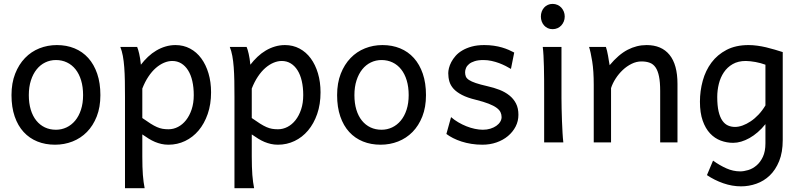

<svg xmlns="http://www.w3.org/2000/svg" viewBox="-20 -743 4171 1002"><path d="M130.4 -246.6Q130.4 -204.1 140.6 -170.4Q150.9 -136.7 169.7 -113.5Q188.5 -90.3 214.4 -78.1Q240.2 -65.9 272 -65.9Q301.3 -65.9 327.1 -78.1Q353 -90.3 372.3 -113.5Q391.6 -136.7 402.6 -170.4Q413.6 -204.1 413.6 -246.6Q413.6 -289.6 403.3 -323.5Q393.1 -357.4 374.3 -381.1Q355.5 -404.8 329.3 -417.2Q303.2 -429.7 272 -429.7Q242.2 -429.7 216.3 -417.2Q190.4 -404.8 171.4 -381.1Q152.3 -357.4 141.4 -323.5Q130.4 -289.6 130.4 -246.6ZM40 -246.6Q40 -309.6 59.1 -358.2Q78.1 -406.7 110.4 -440.2Q142.6 -473.6 185.5 -490.7Q228.5 -507.8 276.9 -507.8Q327.1 -507.8 368.9 -490.7Q410.6 -473.6 440.7 -440.2Q470.7 -406.7 487.3 -358.2Q503.9 -309.6 503.9 -246.6Q503.9 -183.6 484.9 -135.3Q465.8 -86.9 433.6 -54.2Q401.4 -21.5 358.4 -4.6Q315.4 12.2 267.1 12.2Q216.8 12.2 175 -4.6Q133.3 -21.5 103.3 -54.2Q73.2 -86.9 56.6 -135.3Q40 -183.6 40 -246.6Z M722.7 -127Q747.6 -109.4 765.9 -97.9Q784.2 -86.4 799.3 -79.8Q814.5 -73.2 828.4 -70.8Q842.3 -68.4 859.4 -68.4Q885.3 -68.4 908.9 -80.6Q932.6 -92.8 950.9 -116Q969.2 -139.2 980.2 -172.1Q991.2 -205.1 991.2 -246.6Q991.2 -287.1 983.6 -320.1Q976.1 -353 961.4 -376.2Q946.8 -399.4 926 -412.1Q905.3 -424.8 878.9 -424.8Q857.9 -424.8 835.9 -415.5Q814 -406.2 793.2 -388.2Q772.5 -370.1 754.4 -343Q736.3 -315.9 722.7 -280.8ZM695.8 -498Q701.2 -485.4 706.5 -462.2Q711.9 -439 715.3 -405.3Q732.4 -427.7 752.7 -446.8Q772.9 -465.8 795.7 -479.2Q818.4 -492.7 843.5 -500.2Q868.7 -507.8 896 -507.8Q937.5 -507.8 971.9 -489.5Q1006.3 -471.2 1030.5 -438.2Q1054.7 -405.3 1068.1 -360.1Q1081.5 -314.9 1081.5 -261.2Q1081.5 -198.7 1064 -148.2Q1046.4 -97.7 1016.4 -62Q986.3 -26.4 945.8 -7.1Q905.3 12.2 859.4 12.2Q839.8 12.2 822.5 8.3Q805.2 4.4 788.8 -2.4Q772.5 -9.3 756.3 -19.3Q740.2 -29.3 722.7 -41.5V73.2Q722.7 102.5 723.4 126.2Q724.1 149.9 725.6 169.9Q727.1 189.9 729.5 206.8Q731.9 223.6 734.9 239.3H632.3V-236.8Q632.3 -282.2 631.6 -321Q630.9 -359.9 628.4 -392.3Q626 -424.8 621.1 -451.2Q616.2 -477.5 607.9 -498Z M1293.9 -127Q1318.8 -109.4 1337.2 -97.9Q1355.5 -86.4 1370.6 -79.8Q1385.7 -73.2 1399.7 -70.8Q1413.6 -68.4 1430.7 -68.4Q1456.5 -68.4 1480.2 -80.6Q1503.9 -92.8 1522.2 -116Q1540.5 -139.2 1551.5 -172.1Q1562.5 -205.1 1562.5 -246.6Q1562.5 -287.1 1554.9 -320.1Q1547.4 -353 1532.7 -376.2Q1518.1 -399.4 1497.3 -412.1Q1476.6 -424.8 1450.2 -424.8Q1429.2 -424.8 1407.2 -415.5Q1385.3 -406.2 1364.5 -388.2Q1343.8 -370.1 1325.7 -343Q1307.6 -315.9 1293.9 -280.8ZM1267.1 -498Q1272.5 -485.4 1277.8 -462.2Q1283.2 -439 1286.6 -405.3Q1303.7 -427.7 1324 -446.8Q1344.2 -465.8 1366.9 -479.2Q1389.6 -492.7 1414.8 -500.2Q1439.9 -507.8 1467.3 -507.8Q1508.8 -507.8 1543.2 -489.5Q1577.6 -471.2 1601.8 -438.2Q1626 -405.3 1639.4 -360.1Q1652.8 -314.9 1652.8 -261.2Q1652.8 -198.7 1635.3 -148.2Q1617.7 -97.7 1587.6 -62Q1557.6 -26.4 1517.1 -7.1Q1476.6 12.2 1430.7 12.2Q1411.1 12.2 1393.8 8.3Q1376.5 4.4 1360.1 -2.4Q1343.8 -9.3 1327.6 -19.3Q1311.5 -29.3 1293.9 -41.5V73.2Q1293.9 102.5 1294.7 126.2Q1295.4 149.9 1296.9 169.9Q1298.3 189.9 1300.8 206.8Q1303.2 223.6 1306.2 239.3H1203.6V-236.8Q1203.6 -282.2 1202.9 -321Q1202.1 -359.9 1199.7 -392.3Q1197.3 -424.8 1192.4 -451.2Q1187.5 -477.5 1179.2 -498Z M1829.6 -246.6Q1829.6 -204.1 1839.8 -170.4Q1850.1 -136.7 1868.9 -113.5Q1887.7 -90.3 1913.6 -78.1Q1939.5 -65.9 1971.2 -65.9Q2000.5 -65.9 2026.4 -78.1Q2052.2 -90.3 2071.5 -113.5Q2090.8 -136.7 2101.8 -170.4Q2112.8 -204.1 2112.8 -246.6Q2112.8 -289.6 2102.5 -323.5Q2092.3 -357.4 2073.5 -381.1Q2054.7 -404.8 2028.6 -417.2Q2002.4 -429.7 1971.2 -429.7Q1941.4 -429.7 1915.5 -417.2Q1889.6 -404.8 1870.6 -381.1Q1851.6 -357.4 1840.6 -323.5Q1829.6 -289.6 1829.6 -246.6ZM1739.3 -246.6Q1739.3 -309.6 1758.3 -358.2Q1777.3 -406.7 1809.6 -440.2Q1841.8 -473.6 1884.8 -490.7Q1927.7 -507.8 1976.1 -507.8Q2026.4 -507.8 2068.1 -490.7Q2109.9 -473.6 2139.9 -440.2Q2169.9 -406.7 2186.5 -358.2Q2203.1 -309.6 2203.1 -246.6Q2203.1 -183.6 2184.1 -135.3Q2165 -86.9 2132.8 -54.2Q2100.6 -21.5 2057.6 -4.6Q2014.6 12.2 1966.3 12.2Q1916 12.2 1874.3 -4.6Q1832.5 -21.5 1802.5 -54.2Q1772.5 -86.9 1755.9 -135.3Q1739.3 -183.6 1739.3 -246.6Z M2646.5 -383.3Q2634.3 -390.6 2618.7 -398.7Q2603 -406.7 2584.7 -413.6Q2566.4 -420.4 2545.7 -425Q2524.9 -429.7 2502.4 -429.7Q2475.6 -429.7 2457.3 -423.8Q2439 -418 2428 -408.9Q2417 -399.9 2412.1 -388.4Q2407.2 -377 2407.2 -366.2Q2407.2 -353.5 2411.1 -343.8Q2415 -334 2427.5 -325.7Q2439.9 -317.4 2462.9 -309.6Q2485.8 -301.8 2524.4 -293Q2557.6 -285.6 2586.9 -274.2Q2616.2 -262.7 2638.2 -245.1Q2660.2 -227.5 2672.9 -202.9Q2685.5 -178.2 2685.5 -144Q2685.5 -110.8 2670.9 -82.5Q2656.2 -54.2 2630.9 -33Q2605.5 -11.7 2571.3 0.2Q2537.1 12.2 2497.6 12.2Q2467.8 12.2 2440.2 7.8Q2412.6 3.4 2388.4 -4.4Q2364.3 -12.2 2344.2 -22.5Q2324.2 -32.7 2309.6 -43.9L2334 -131.8Q2350.6 -117.2 2371.3 -105Q2392.1 -92.8 2414.1 -84Q2436 -75.2 2458.3 -70.6Q2480.5 -65.9 2500 -65.9Q2521.5 -65.9 2539.3 -71.5Q2557.1 -77.1 2570.1 -86.2Q2583 -95.2 2590.3 -107.2Q2597.7 -119.1 2597.7 -131.8Q2597.7 -145.5 2592 -157.5Q2586.4 -169.4 2571.5 -180.4Q2556.6 -191.4 2530.5 -201.7Q2504.4 -211.9 2463.4 -222.2Q2418.9 -232.9 2390.9 -247.6Q2362.8 -262.2 2346.9 -279.8Q2331.1 -297.4 2325.2 -317.9Q2319.3 -338.4 2319.3 -361.3Q2319.3 -372.6 2323 -387.7Q2326.7 -402.8 2335.2 -419.2Q2343.8 -435.5 2357.7 -451.4Q2371.6 -467.3 2392.6 -479.7Q2413.6 -492.2 2441.9 -500Q2470.2 -507.8 2507.3 -507.8Q2533.7 -507.8 2556.9 -504.4Q2580.1 -501 2599.4 -495.4Q2618.7 -489.7 2634.8 -482.7Q2650.9 -475.6 2663.6 -468.8Z M2802.7 -656.7Q2802.7 -670.4 2807.1 -682.4Q2811.5 -694.3 2819.6 -703.4Q2827.6 -712.4 2838.9 -717.5Q2850.1 -722.7 2863.8 -722.7Q2877.4 -722.7 2889.2 -717.5Q2900.9 -712.4 2909.2 -703.4Q2917.5 -694.3 2922.4 -682.4Q2927.2 -670.4 2927.2 -656.7Q2927.2 -643.1 2922.4 -631.1Q2917.5 -619.1 2909.2 -610.1Q2900.9 -601.1 2889.2 -595.9Q2877.4 -590.8 2863.8 -590.8Q2850.1 -590.8 2838.9 -595.9Q2827.6 -601.1 2819.6 -610.1Q2811.5 -619.1 2807.1 -631.1Q2802.7 -643.1 2802.7 -656.7ZM2910.2 -231.9Q2910.2 -208.5 2910.9 -176.5Q2911.6 -144.5 2912.8 -111.8Q2914.1 -79.1 2915.8 -49.3Q2917.5 -19.5 2919.9 0H2819.8V-258.8Q2819.8 -294.4 2819.6 -329.1Q2819.3 -363.8 2818.6 -394.8Q2817.9 -425.8 2816.4 -452.4Q2814.9 -479 2812.5 -498H2910.2Z M3425.3 0V-268.6Q3425.3 -314.5 3419.2 -344.2Q3413.1 -374 3401.1 -391.4Q3389.2 -408.7 3370.8 -415.5Q3352.5 -422.4 3327.6 -422.4Q3301.3 -422.4 3276.1 -409.9Q3251 -397.5 3230 -377.7Q3209 -357.9 3192.9 -333Q3176.8 -308.1 3168.9 -283.2V0H3078.6V-300.3Q3078.6 -372.6 3070.6 -422.6Q3062.5 -472.7 3054.2 -498H3142.1Q3145 -490.2 3147.9 -477.8Q3150.9 -465.3 3153.3 -451.7Q3155.8 -438 3157.7 -424.8L3161.6 -402.8Q3208 -458.5 3255.4 -483.2Q3302.7 -507.8 3354.5 -507.8Q3432.6 -507.8 3474.1 -456.8Q3515.6 -405.8 3515.6 -305.2V0Z M3974.6 -405.3Q3962.9 -409.7 3949.7 -413.3Q3936.5 -417 3922.9 -419.4Q3909.2 -421.9 3896.2 -423.3Q3883.3 -424.8 3872.1 -424.8Q3832 -424.8 3803.7 -408.4Q3775.4 -392.1 3757.6 -365.5Q3739.7 -338.9 3731.4 -305.2Q3723.1 -271.5 3723.1 -236.8Q3723.1 -191.4 3730.2 -161.4Q3737.3 -131.3 3749.8 -113.5Q3762.2 -95.7 3779.1 -88.1Q3795.9 -80.6 3815.9 -80.6Q3834.5 -80.6 3855.5 -88.1Q3876.5 -95.7 3897.7 -109.9Q3918.9 -124 3938.7 -145Q3958.5 -166 3974.6 -192.9ZM4064.9 -12.2Q4064.9 52.2 4046.1 98.1Q4027.3 144 3996.8 173.1Q3966.3 202.1 3927.2 215.8Q3888.2 229.5 3847.7 229.5Q3800.8 229.5 3754.6 213.4Q3708.5 197.3 3669.4 170.9L3701.2 95.2Q3735.8 120.1 3771 135.7Q3806.2 151.4 3842.8 151.4Q3861.8 151.4 3884.8 144.5Q3907.7 137.7 3927.7 120.8Q3947.8 104 3961.2 75.7Q3974.6 47.4 3974.6 4.9V-95.2Q3955.6 -71.3 3934.3 -53Q3913.1 -34.7 3891.4 -22.5Q3869.6 -10.3 3847.9 -3.9Q3826.2 2.4 3806.2 2.4Q3772.5 2.4 3741.2 -9.3Q3710 -21 3685.8 -46.6Q3661.6 -72.3 3647.2 -113.3Q3632.8 -154.3 3632.8 -212.4Q3632.8 -268.6 3647.5 -321.8Q3662.1 -375 3692.9 -416.3Q3723.6 -457.5 3771.7 -482.7Q3819.8 -507.8 3886.7 -507.8Q3908.7 -507.8 3931.9 -504.6Q3955.1 -501.5 3978 -496.1Q4001 -490.7 4022.9 -484.1Q4044.9 -477.5 4064.9 -471.2Z"/></svg>

Font: Andika CyrE
Style: Regular
Weight: 400
Designer: Victor Gaultney, Annie Olsen, Julie Remington, Don Collingsworth, Eric Hays, Becca Hirsbrunner
Foundry: SIL International
Version: Version 5.000